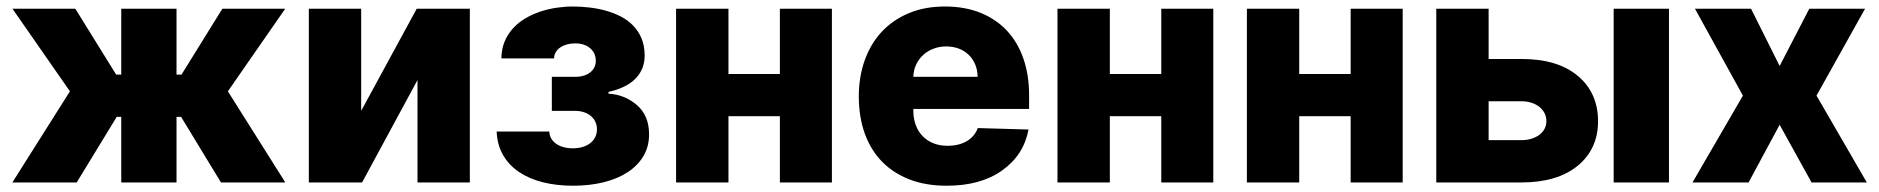

<svg xmlns="http://www.w3.org/2000/svg" viewBox="-20 -573 5902 603"><path d="M199.6 -286.2 19.2 -545.5H216.6L344.8 -338.8H360.8V-545.5H534.4V-338.8H550.1L678.3 -545.5H875.7L695.7 -286.2L876.1 0H674L548.7 -206H534.4V0H360.8V-206H346.6L220.9 0H18.8Z M1114.3 -545.5V-224.8L1288.7 -545.5H1455.6V0H1291.2V-321.7L1117.2 0H949.9V-545.5Z M1539.8 -159.8H1705.3Q1705.6 -148.1 1711.1 -138.3Q1716.6 -128.6 1726.4 -121.6Q1736.2 -114.7 1749.6 -111Q1763.1 -107.2 1779.1 -107.2Q1795.5 -107.2 1809.3 -111.3Q1823.2 -115.4 1833.3 -123Q1843.4 -130.7 1849.1 -141.9Q1854.8 -153.1 1854.8 -166.9Q1854.8 -179.7 1849.8 -190.3Q1844.8 -201 1835.8 -208.6Q1826.7 -216.3 1814.1 -220.5Q1801.5 -224.8 1786.2 -224.8H1713.1V-331.7H1786.2Q1801.1 -331.7 1813.2 -335.4Q1825.3 -339.1 1833.8 -345.9Q1842.3 -352.6 1846.8 -361.9Q1851.2 -371.1 1851.2 -381.7Q1851.2 -394.2 1846.6 -404.3Q1842 -414.4 1833.6 -421.5Q1825.3 -428.6 1813.4 -432.7Q1801.5 -436.8 1786.9 -436.8Q1772.7 -436.8 1760.5 -433.4Q1748.2 -430 1739.3 -423.8Q1730.5 -417.6 1725.3 -408.9Q1720.2 -400.2 1720.2 -389.6H1554.7Q1555 -419 1564.8 -442.5Q1574.6 -465.9 1591.1 -484Q1607.6 -502.1 1629.6 -515.1Q1651.6 -528.1 1676.5 -536.4Q1701.3 -544.7 1727.8 -548.7Q1754.3 -552.6 1779.5 -552.6Q1804.3 -552.6 1830.8 -549.5Q1857.2 -546.5 1882.3 -539.6Q1907.3 -532.7 1929.5 -521.3Q1951.7 -509.9 1968.4 -492.7Q1985.1 -475.5 1994.9 -452.2Q2004.6 -429 2004.6 -398.4Q2004.6 -355.5 1976 -326.2Q1947.4 -296.9 1891 -284.4V-278.8Q1942.1 -275.9 1980.5 -242.9Q2018.5 -209.9 2018.5 -150.9Q2018.5 -112.6 2000.7 -82.7Q1983 -52.9 1951.2 -32.1Q1919.4 -11.4 1875.5 -0.5Q1831.7 10.3 1779.5 10.3Q1728.3 10.3 1685.2 -0.5Q1642 -11.4 1610.3 -32.7Q1578.5 -54 1560 -85.9Q1541.5 -117.9 1539.8 -159.8Z M2267.8 -545.5V-340.6H2429.3V-545.5H2592.7V0H2429.3V-208.1H2267.8V0H2103.3V-545.5Z M2947.8 -552.6Q3010.3 -552.6 3059.5 -532.7Q3108.7 -512.8 3142.6 -476.4Q3176.5 -440 3194.2 -388.7Q3212 -337.4 3212 -274.1V-230.8H2848.4V-226.2Q2848.4 -201.3 2855.8 -180.9Q2863.3 -160.5 2877.1 -146Q2891 -131.4 2911 -123.2Q2931.1 -115.1 2956.3 -115.1Q2990.8 -115.1 3015.8 -129.4Q3040.8 -143.8 3050.8 -170.8L3210.2 -166.2Q3195.3 -86.3 3127.8 -38Q3060.4 10.3 2953.1 10.3Q2887.8 10.3 2836.6 -9.4Q2785.5 -29.1 2750 -65.5Q2714.5 -101.9 2695.8 -153.9Q2677.2 -206 2677.2 -270.6Q2677.2 -331.3 2695.5 -383Q2713.8 -434.7 2748.4 -472.3Q2783 -509.9 2833.3 -531.2Q2883.5 -552.6 2947.8 -552.6ZM2848.4 -331.7H3050.4Q3050.1 -353.3 3042.6 -370.9Q3035.2 -388.5 3022 -401.1Q3008.9 -413.7 2990.8 -420.5Q2972.7 -427.2 2951.3 -427.2Q2930.8 -427.2 2912.3 -420.3Q2893.8 -413.4 2879.8 -400.7Q2865.8 -388.1 2857.4 -370.6Q2849.1 -353 2848.4 -331.7Z M3465.6 -545.5V-340.6H3627.1V-545.5H3790.5V0H3627.1V-208.1H3465.6V0H3301.1V-545.5Z M4060.4 -545.5V-340.6H4221.9V-545.5H4385.3V0H4221.9V-208.1H4060.4V0H3896V-545.5Z M4490.8 -545.5H4655.2V-387.8H4758.2Q4871.4 -387.8 4934.7 -335.2Q4998.6 -282.3 4998.9 -192.1Q4998.6 -104.4 4934.7 -52.2Q4870.7 0 4758.2 0H4490.8ZM5047.9 -545.5H5221.6V0H5047.9ZM4758.2 -132.8Q4775.2 -132.8 4789.6 -137.3Q4804 -141.7 4814.5 -149.5Q4824.9 -157.3 4830.8 -168.3Q4836.6 -179.3 4836.6 -192.5Q4836.6 -206.3 4830.8 -217.7Q4824.9 -229 4814.5 -237.4Q4804 -245.7 4789.6 -250.4Q4775.2 -255 4758.2 -255H4655.2V-132.8Z M5295.5 0 5453.8 -272.7 5303.3 -545.5H5479.4L5569.2 -365.8L5662.3 -545.5H5837.4L5685 -272.7L5843 0H5669.4L5569.2 -181.1L5471.6 0Z"/></svg>

Font: Inter P Extra Bold
Style: Regular
Weight: 800
Designer: Rasmus Andersson
Foundry: rsms
Version: Version 3.018;git-588b23468